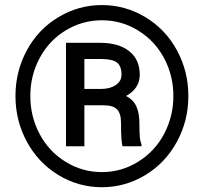

<svg xmlns="http://www.w3.org/2000/svg" viewBox="-20 -741 824 770"><path d="M42 -356Q42 -454.6 87.6 -539.1Q133.3 -623.5 214.1 -672.1Q294.9 -720.7 388.7 -720.7Q482.4 -720.7 563.2 -672.1Q644 -623.5 689.7 -539.1Q735.4 -454.6 735.4 -356Q735.4 -256.3 689 -171.6Q642.6 -86.9 562.3 -38.6Q481.9 9.8 388.7 9.8Q294.4 9.8 214.1 -39.1Q133.8 -87.9 87.9 -172.4Q42 -256.8 42 -356ZM675.3 -356Q675.3 -437 638.7 -506.6Q602.1 -576.2 535.2 -617.9Q468.3 -659.7 388.7 -659.7Q311 -659.7 244.4 -619.6Q177.7 -579.6 139.6 -509.3Q101.6 -439 101.6 -356Q101.6 -272.9 139.4 -202.6Q177.2 -132.3 243.9 -91.6Q310.5 -50.8 388.7 -50.8Q466.8 -50.8 533.9 -92.3Q601.1 -133.8 638.2 -204.1Q675.3 -274.4 675.3 -356ZM318.4 -318.8V-154.3H244.6V-569.3H381.8Q455.6 -569.3 498 -535.9Q540.5 -502.4 540.5 -440.9Q540.5 -386.2 485.4 -356Q515.1 -340.8 527.1 -313.7Q539.1 -286.6 539.1 -246.6Q539.1 -206.5 540.8 -189.9Q542.5 -173.3 547.4 -162.1V-154.3H471.7Q465.3 -170.9 465.3 -249Q465.3 -286.1 449.2 -302.5Q433.1 -318.8 395.5 -318.8ZM318.4 -384.3H384.8Q420.9 -384.3 444.1 -399.9Q467.3 -415.5 467.3 -440.9Q467.3 -475.1 450 -489.5Q432.6 -503.9 387.2 -504.4H318.4Z"/></svg>

Font: Vazir
Style: Bold
Weight: 700
Designer: Saber Rastikerdar
Foundry: Saber Rastikerdar
Version: Version 30.0.0